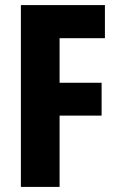

<svg xmlns="http://www.w3.org/2000/svg" viewBox="-20 -734 464 754"><path d="M214 0V-280H379V-409H214V-584H392V-714H62V0Z"/></svg>

Font: Noto Sans Lao UI ExtCond ExtBd
Style: Regular
Weight: 800
Width: 2
Designer: Monotype Design Team
Foundry: Monotype Imaging Inc.
Version: Version 2.000